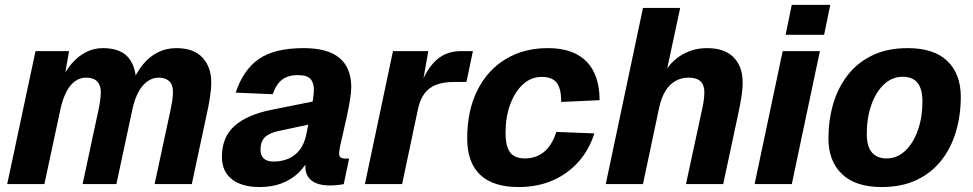

<svg xmlns="http://www.w3.org/2000/svg" viewBox="-20 -742 3924 774"><path d="M9 0 123.2 -536H258.4L235.8 -406.8L223.8 -413.2Q243.4 -456 269.4 -486Q295.4 -516 327 -532Q358.6 -548 394.4 -548Q464 -548 496.4 -511.2Q528.8 -474.4 529.2 -404L510.8 -403.2Q530 -450.4 556.6 -482.5Q583.2 -514.6 617 -531.3Q650.8 -548 691 -548Q760.8 -548 796.2 -509.9Q831.6 -471.8 831.6 -409.6Q831.6 -382.6 826 -347Q820.4 -311.4 814 -284.4L753.2 0H603.2L666.4 -293.6Q670.6 -312.8 673.9 -332.6Q677.2 -352.4 677.2 -372Q677.2 -401 661.8 -415Q646.4 -429 620.4 -429Q595.4 -429 574.2 -414Q553 -399 537.7 -370.3Q522.4 -341.6 513.6 -300.8L449.2 0H313L377.4 -300.8Q381.4 -318.4 383.9 -338.1Q386.4 -357.8 386.4 -370.8Q386.4 -398.4 371.8 -413.7Q357.2 -429 327.4 -429Q302 -429 281.6 -414Q261.2 -399 246.7 -370.1Q232.2 -341.2 223.4 -300.8L159 0Z M1244 -244 1105.2 -214.4Q1067 -206.8 1048.6 -189.4Q1030.2 -172 1030.2 -139.2Q1030.2 -115.4 1043.2 -103.1Q1056.2 -90.8 1083.2 -90.8Q1115.4 -90.8 1142.2 -102.1Q1169 -113.4 1187.9 -137.5Q1206.8 -161.6 1214.6 -199.4Q1217.6 -215.6 1222.8 -240.4Q1228 -265.2 1233.2 -292.4Q1238.4 -319.6 1241.9 -342.9Q1245.4 -366.2 1245.4 -379.2Q1245.4 -408.4 1231.5 -423.8Q1217.6 -439.2 1181.4 -439.2Q1140.6 -439.2 1116.7 -420.5Q1092.8 -401.8 1079.4 -362.2L930.2 -368.6Q960.2 -460 1023.4 -504Q1086.6 -548 1203.8 -548Q1301.6 -548 1348.8 -508.1Q1396 -468.2 1396 -390.8Q1396 -370.6 1391.1 -340.5Q1386.2 -310.4 1379.1 -276.7Q1372 -243 1364.4 -211.5Q1356.8 -180 1351.9 -156.4Q1347 -132.8 1347 -123.6Q1347 -111.8 1353.4 -107.3Q1359.8 -102.8 1371.8 -102.8H1387.4L1365.8 0Q1357.8 2.2 1341.7 3.9Q1325.6 5.6 1310.2 5.6Q1260.8 5.6 1235.9 -14.4Q1211 -34.4 1211 -69.4Q1211 -80.4 1212.9 -91.9Q1214.8 -103.4 1218.8 -116L1228.2 -108Q1211.2 -72.2 1183.1 -45.2Q1155 -18.2 1115.9 -3.1Q1076.8 12 1026.6 12Q955 12 914.8 -19.4Q874.6 -50.8 874.6 -109.6Q874.6 -189.4 925.6 -234.5Q976.6 -279.6 1073.8 -299.2L1264.2 -337.4Z M1451 0 1564.2 -536H1706.6L1679 -380.4L1668 -382.4Q1698.4 -463.6 1739 -499.8Q1779.6 -536 1838 -536H1886.4L1860.4 -411.6H1810.8Q1769 -411.6 1739.5 -400.7Q1710 -389.8 1691.6 -365.6Q1673.2 -341.4 1664.8 -301.4L1601 0Z M2071 12Q1967.2 12 1915.3 -37.8Q1863.4 -87.6 1863.4 -183.6Q1863.4 -296.4 1904.4 -378Q1945.4 -459.6 2018.5 -503.8Q2091.6 -548 2187.8 -548Q2257.8 -548 2304.2 -523.5Q2350.6 -499 2373.8 -452.1Q2397 -405.2 2397 -338.2L2242.4 -331Q2242.4 -385.2 2224.2 -408.6Q2206 -432 2163.4 -432Q2121.2 -432 2088.4 -402.1Q2055.6 -372.2 2036.8 -321.2Q2018 -270.2 2018 -206.4Q2018 -151.4 2036.5 -127.4Q2055 -103.4 2095.8 -103.4Q2141 -103.4 2173 -129.5Q2205 -155.6 2222.8 -210.2L2376 -204.2Q2355 -138 2311.7 -89.4Q2268.4 -40.8 2207.4 -14.4Q2146.4 12 2071 12Z M2422 0 2572 -710H2722L2657.8 -410.8L2638.6 -412.4Q2669.8 -482 2719.4 -515Q2769 -548 2830 -548Q2900.8 -548 2937.3 -511Q2973.8 -474 2973.8 -409.6Q2973.8 -380.2 2967.8 -345Q2961.8 -309.8 2956.2 -284.4L2895.4 0H2745.4L2808.6 -293.6Q2813.2 -312.4 2816.3 -332.2Q2819.4 -352 2819.4 -370.8Q2819.4 -399.4 2803.9 -414.2Q2788.4 -429 2756.2 -429Q2727.2 -429 2703.3 -415.8Q2679.4 -402.6 2662.6 -375.4Q2645.8 -348.2 2636.6 -305.2L2572 0Z M3022 0 3135.2 -536H3285.2L3172 0ZM3147 -601.6 3171.8 -722.4H3327L3302.2 -601.6Z M3533.8 12Q3428.8 12 3374.2 -40.3Q3319.6 -92.6 3319.6 -183.6Q3319.6 -257 3338.7 -322.7Q3357.8 -388.4 3397.3 -439.2Q3436.8 -490 3497.1 -519Q3557.4 -548 3639.4 -548Q3745 -548 3799.1 -495.9Q3853.2 -443.8 3853.2 -351.8Q3853.2 -278.4 3834.1 -212.7Q3815 -147 3775.7 -96.5Q3736.4 -46 3676.3 -17Q3616.2 12 3533.8 12ZM3554.2 -103.4Q3597 -103.4 3629.4 -134.2Q3661.8 -165 3680.2 -217.1Q3698.6 -269.2 3698.6 -333Q3698.6 -383.4 3678.7 -408Q3658.8 -432.6 3619 -432.6Q3576.2 -432.6 3543.3 -401.5Q3510.4 -370.4 3492.3 -318.3Q3474.2 -266.2 3474.2 -202.4Q3474.2 -151.6 3494.8 -127.5Q3515.4 -103.4 3554.2 -103.4Z"/></svg>

Font: Geist
Style: Italic
Weight: 400
Italic angle: -12°
Designer: Basement.studio, Andrés Briganti, Mateo Zaragoza
Foundry: Basement.studio, Vercel, Andrés Briganti, Guido Ferreyra, Mateo Zaragoza
Version: Version 1.500